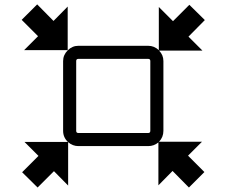

<svg xmlns="http://www.w3.org/2000/svg" viewBox="-20 -836 1040 860"><path d="M146.5 -816.4 77.1 -747.1 150.4 -673.8 87.9 -611.3H283.2V-806.6L219.7 -742.2ZM828.1 -814.5 754.9 -741.2 691.4 -804.7V-611.3Q670.9 -630.9 643.6 -630.9H331.1Q303.7 -630.9 283.2 -610.4Q262.7 -589.8 262.7 -562.5V-250Q262.7 -220.7 284.2 -200.2H89.8L152.3 -137.7L79.1 -64.5L148.4 3.9L221.7 -69.3L285.2 -4.9V-199.2Q305.7 -181.6 331.1 -181.6H643.6Q669.9 -181.6 689.5 -198.2V-5.9L752.9 -70.3L826.2 3.9L895.5 -65.4L822.3 -138.7L884.8 -201.2H692.4Q711.9 -221.7 711.9 -250V-562.5Q711.9 -589.8 692.4 -609.4H886.7L824.2 -671.9L897.5 -746.1ZM331.1 -572.3H643.6Q653.3 -572.3 653.3 -562.5V-250Q653.3 -240.2 643.6 -240.2H331.1Q321.3 -240.2 321.3 -250V-562.5Q321.3 -572.3 331.1 -572.3Z"/></svg>

Font: Heydings Controls
Style: Regular
Weight: 400
Monospace: yes
Designer: Heydon Pickering
Version: Version 1.0